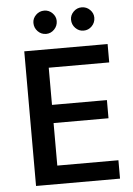

<svg xmlns="http://www.w3.org/2000/svg" viewBox="-56 -853 618 895"><g transform="rotate(-5 253.0 -405.5)"><path d="M76 -630H466V-544H183V-370H440V-285H183V-86H469V0H76ZM130 -758Q130 -779 146 -795Q162 -811 185 -811Q207 -811 223 -795Q239 -779 239 -758Q239 -735 223 -718.5Q207 -702 185 -702Q162 -702 146 -718.5Q130 -735 130 -758ZM306 -758Q306 -779 322 -795Q338 -811 360 -811Q383 -811 399 -795Q415 -779 415 -758Q415 -735 399 -718.5Q383 -702 360 -702Q338 -702 322 -718.5Q306 -735 306 -758Z"/></g></svg>

Font: Mukta Malar Medium
Style: Regular
Weight: 500
Designer: Aadarsh Rajan, Girish Dalvi, Yashodeep Gholap
Foundry: Ek Type
Version: Version 2.538;PS 1.000;hotconv 16.6.51;makeotf.lib2.5.65220;